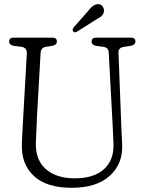

<svg xmlns="http://www.w3.org/2000/svg" viewBox="-20 -879 684 913"><path d="M515.5 -287.5 497 -629Q496 -652.5 473 -656L437.5 -661Q415.5 -665 415.5 -681.5Q415.5 -700 437 -700H602.5Q624 -700 624 -681.5Q624 -666 602 -661L568 -656Q542 -651.5 543.5 -627.5L556.5 -287.5Q557.5 -263.5 558.5 -240Q559.5 -216.5 561 -191Q565 -100.5 502.2 -43.2Q439.5 14 321 14Q202 14 141.8 -41.5Q81.5 -97 84 -190.5Q84.5 -206.5 85.5 -230.5Q86.5 -254.5 88 -279.5Q89.5 -304.5 90.5 -324L107.5 -624Q109 -651.5 84 -656L46 -661Q23.5 -665 23.5 -681.5Q23.5 -700 45 -700H229Q250.5 -700 250.5 -681.5Q250.5 -665.5 228.5 -661L196.5 -656Q174.5 -652 173 -626.5L156 -327Q154 -288.5 153 -258Q152 -227.5 150.5 -201Q148 -118.5 198 -74.8Q248 -31 336 -31Q426.5 -31 474.8 -74.8Q523 -118.5 519.5 -197.5Q518 -229 517.2 -248.8Q516.5 -268.5 515.5 -287.5ZM400 -828Q428 -864.5 453 -858.5Q465 -855.5 470.8 -844Q476.5 -832.5 473.5 -821Q469.5 -807.5 460.2 -800.5Q451 -793.5 435.5 -785L344.5 -727.5Q334 -722 327.5 -730Q324 -734.5 325.8 -739.5Q327.5 -744.5 331 -749.5Z"/></svg>

Font: Fraunces 144pt SuperSoft Light
Style: Regular
Weight: 300
Version: Version 1.000;[0bf87f6ff]